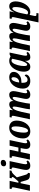

<svg xmlns="http://www.w3.org/2000/svg" viewBox="1997 -2807 1037 5071"><g transform="rotate(-90 2515.5 -271.5)"><path d="M12 0 95 -391Q99 -410 101.5 -425Q104 -440 104 -451Q104 -483 71 -483H57L68 -536H274L224 -304H258L344 -403Q376 -440 376 -462Q376 -483 341 -483L352 -536H551L540 -483Q516 -483 490 -467Q464 -451 422 -405L367 -345L430 -131Q443 -84 456 -68.5Q469 -53 482 -53H487L476 0H438Q387 0 358 -10.5Q329 -21 313 -44Q297 -67 286 -106L246 -245H212L160 0Z M731 -628Q701 -628 680 -642Q659 -656 659 -687Q659 -732 688 -751Q717 -770 754 -770Q783 -770 805.5 -756.5Q828 -743 828 -711Q828 -668 798 -648Q768 -628 731 -628ZM676 10Q633 10 608.5 -5Q584 -20 573.5 -44Q563 -68 563 -95Q563 -136 574 -189L617 -391Q621 -410 624 -425Q627 -440 627 -451Q627 -483 593 -483H580L591 -536H796L727 -209Q721 -182 717.5 -157Q714 -132 714 -113Q714 -94 720.5 -82.5Q727 -71 742 -71Q764 -71 785 -94L813 -57Q793 -32 761 -11Q729 10 676 10Z M1231 10Q1188 10 1163.5 -5Q1139 -20 1128.5 -44Q1118 -68 1118 -95Q1118 -116 1121 -140Q1124 -164 1129 -189L1141 -245H1035L983 0H835L918 -391Q922 -410 924.5 -425Q927 -440 927 -451Q927 -483 894 -483H880L891 -536H1096L1048 -304H1154L1203 -536H1351L1282 -209Q1276 -182 1272 -157Q1268 -132 1268 -113Q1268 -94 1275 -82.5Q1282 -71 1297 -71Q1319 -71 1340 -94L1368 -57Q1348 -32 1316 -11Q1284 10 1231 10Z M1578 10Q1499 10 1447 -39Q1395 -88 1395 -184Q1395 -246 1412.5 -310Q1430 -374 1465.5 -427.5Q1501 -481 1555 -513.5Q1609 -546 1683 -546Q1762 -546 1814 -497Q1866 -448 1866 -350Q1866 -289 1848.5 -225.5Q1831 -162 1795.5 -108.5Q1760 -55 1706 -22.5Q1652 10 1578 10ZM1597 -49Q1621 -49 1640 -71.5Q1659 -94 1672.5 -130.5Q1686 -167 1695 -210.5Q1704 -254 1708.5 -296.5Q1713 -339 1713 -373Q1713 -432 1701.5 -459.5Q1690 -487 1664 -487Q1640 -487 1621.5 -464.5Q1603 -442 1589 -405Q1575 -368 1566 -324.5Q1557 -281 1552.5 -238.5Q1548 -196 1548 -162Q1548 -49 1597 -49Z M2552 10Q2509 10 2484 -5Q2459 -20 2448.5 -44Q2438 -68 2438 -95Q2438 -116 2441.5 -140Q2445 -164 2451 -189L2472 -290Q2478 -319 2484.5 -354.5Q2491 -390 2491 -414Q2491 -430 2485.5 -443.5Q2480 -457 2465 -457Q2445 -457 2425 -430.5Q2405 -404 2388 -360Q2371 -316 2360 -262L2348 -205Q2336 -152 2327 -101Q2318 -50 2314 0H2165Q2169 -46 2178 -98Q2187 -150 2198 -197L2218 -290Q2226 -326 2231.5 -360Q2237 -394 2237 -415Q2237 -429 2232.5 -442.5Q2228 -456 2213 -456Q2189 -456 2167.5 -423Q2146 -390 2127.5 -335.5Q2109 -281 2095 -217L2049 0H1901L1984 -391Q1988 -412 1990.5 -426Q1993 -440 1993 -451Q1993 -483 1960 -483H1946L1957 -536H2149L2139 -447H2141Q2170 -494 2208 -520Q2246 -546 2294 -546Q2341 -546 2362 -519.5Q2383 -493 2383 -456Q2383 -448 2382 -435H2384Q2444 -546 2545 -546Q2601 -546 2623 -513.5Q2645 -481 2645 -439Q2645 -413 2639 -379Q2633 -345 2626 -312L2603 -209Q2597 -182 2593 -157Q2589 -132 2589 -113Q2589 -94 2596 -82.5Q2603 -71 2617 -71Q2639 -71 2661 -94L2688 -57Q2668 -32 2635 -11Q2602 10 2552 10Z M2912 10Q2822 10 2766.5 -39.5Q2711 -89 2711 -188Q2711 -259 2733 -323.5Q2755 -388 2795 -438Q2835 -488 2889 -517Q2943 -546 3006 -546Q3076 -546 3114 -514.5Q3152 -483 3152 -428Q3152 -374 3119 -328Q3086 -282 3028.5 -253.5Q2971 -225 2899 -225H2866Q2864 -208 2864 -188Q2864 -123 2884.5 -92.5Q2905 -62 2948 -62Q2977 -62 3004.5 -81.5Q3032 -101 3050 -138Q3082 -126 3082 -98Q3082 -77 3063 -51.5Q3044 -26 3006.5 -8Q2969 10 2912 10ZM2872 -284H2880Q2938 -284 2975 -325.5Q3012 -367 3012 -436Q3012 -458 3003 -472.5Q2994 -487 2975 -487Q2942 -487 2912.5 -431Q2883 -375 2872 -284Z M3285 10Q3220 10 3189 -38Q3158 -86 3158 -158Q3158 -208 3170 -262Q3182 -316 3205.5 -366.5Q3229 -417 3263.5 -457.5Q3298 -498 3342.5 -522Q3387 -546 3440 -546Q3479 -546 3511.5 -535.5Q3544 -525 3563 -512L3613 -536H3663L3594 -209Q3588 -182 3584 -157Q3580 -132 3580 -113Q3580 -94 3587 -82.5Q3594 -71 3608 -71Q3630 -71 3652 -94L3680 -57Q3659 -32 3627 -11Q3595 10 3542 10Q3492 10 3468 -18.5Q3444 -47 3444 -94Q3444 -101 3444.5 -109Q3445 -117 3446 -126H3443Q3415 -60 3379.5 -25Q3344 10 3285 10ZM3344 -71Q3365 -71 3387.5 -103Q3410 -135 3429.5 -185Q3449 -235 3460 -288L3499 -464Q3488 -478 3474.5 -482.5Q3461 -487 3451 -487Q3423 -487 3400.5 -464Q3378 -441 3360.5 -403.5Q3343 -366 3331 -322Q3319 -278 3313 -234.5Q3307 -191 3307 -157Q3307 -109 3317.5 -90Q3328 -71 3344 -71Z M4353 10Q4310 10 4285 -5Q4260 -20 4249.5 -44Q4239 -68 4239 -95Q4239 -116 4242.5 -140Q4246 -164 4252 -189L4273 -290Q4279 -319 4285.5 -354.5Q4292 -390 4292 -414Q4292 -430 4286.5 -443.5Q4281 -457 4266 -457Q4246 -457 4226 -430.5Q4206 -404 4189 -360Q4172 -316 4161 -262L4149 -205Q4137 -152 4128 -101Q4119 -50 4115 0H3966Q3970 -46 3979 -98Q3988 -150 3999 -197L4019 -290Q4027 -326 4032.5 -360Q4038 -394 4038 -415Q4038 -429 4033.5 -442.5Q4029 -456 4014 -456Q3990 -456 3968.5 -423Q3947 -390 3928.5 -335.5Q3910 -281 3896 -217L3850 0H3702L3785 -391Q3789 -412 3791.5 -426Q3794 -440 3794 -451Q3794 -483 3761 -483H3747L3758 -536H3950L3940 -447H3942Q3971 -494 4009 -520Q4047 -546 4095 -546Q4142 -546 4163 -519.5Q4184 -493 4184 -456Q4184 -448 4183 -435H4185Q4245 -546 4346 -546Q4402 -546 4424 -513.5Q4446 -481 4446 -439Q4446 -413 4440 -379Q4434 -345 4427 -312L4404 -209Q4398 -182 4394 -157Q4390 -132 4390 -113Q4390 -94 4397 -82.5Q4404 -71 4418 -71Q4440 -71 4462 -94L4489 -57Q4469 -32 4436 -11Q4403 10 4353 10Z M4459 227 4590 -391Q4594 -410 4596.5 -425.5Q4599 -441 4599 -451Q4599 -483 4565 -483H4552L4563 -536H4752L4725 -413H4729Q4751 -470 4788.5 -508Q4826 -546 4885 -546Q4951 -546 4982.5 -498Q5014 -450 5014 -378Q5014 -328 5001.5 -274Q4989 -220 4965.5 -169.5Q4942 -119 4907.5 -78.5Q4873 -38 4829 -14Q4785 10 4732 10Q4708 10 4688.5 5Q4669 0 4657 -8Q4654 13 4647 39L4636 90Q4633 103 4630.5 116.5Q4628 130 4628 140Q4628 159 4638 165.5Q4648 172 4669 172H4707L4698 227ZM4721 -49Q4751 -49 4777 -79Q4803 -109 4823 -158.5Q4843 -208 4854 -266Q4865 -324 4865 -379Q4865 -427 4854 -446Q4843 -465 4827 -465Q4805 -465 4782 -433Q4759 -401 4739 -351.5Q4719 -302 4708 -250L4671 -72Q4681 -59 4694 -54Q4707 -49 4721 -49Z"/></g></svg>

Font: Noto Serif ExtraCondensed ExtraBold
Style: Italic
Weight: 800
Width: 2
Italic angle: -12°
Designer: Monotype Design Team
Foundry: Monotype Imaging Inc.
Version: Version 2.013